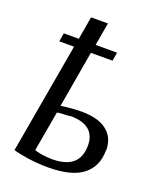

<svg xmlns="http://www.w3.org/2000/svg" viewBox="-132 -776 720 868"><g transform="rotate(20 227.5 -342.0)"><path d="M425 -152H424Q424 -74 370 -32Q316 10 204 10Q154 10 106 3Q54 -5 35 -12L128 -543H57L64 -584H136L155 -694H236L217 -584H320L313 -543H209L162 -271Q218 -279 261 -279Q341 -279 383 -246Q425 -213 425 -152ZM219 -243V-242Q217 -242 213 -241.5Q209 -241 201.5 -240.5Q194 -240 188 -240Q165 -239 157 -237L123 -44Q130 -40 158 -35Q182 -31 208 -31Q340 -31 340 -144Q340 -243 219 -243Z"/></g></svg>

Font: Libra Serif Modern
Style: Italic
Weight: 400
Italic angle: -12°
Designer: Stefan Peev, Context Ltd
Foundry: Stefan Peev, Context Ltd
Version: Version 1.000